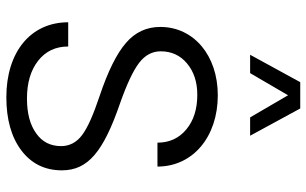

<svg xmlns="http://www.w3.org/2000/svg" viewBox="-206 -784 994 623"><g transform="rotate(90 291.5 -472.0)"><path d="M51.8 -195.8C51.8 -73.7 148.4 4.9 294.9 4.9C366.7 4.9 424.3 -11.2 467.8 -43.9C510.7 -76.7 532.2 -120.1 532.2 -175.3C532.2 -259.3 473.1 -309.6 314 -364.3C252 -386.2 208.5 -406.7 183.6 -425.8C158.7 -444.8 146 -468.3 146 -496.1C146 -530.8 159.2 -559.6 185.5 -581.5C211.9 -603.5 245.6 -614.7 287.1 -614.7C333 -614.7 370.6 -603 399.4 -579.1C428.2 -555.2 442.4 -523.9 442.4 -485.4H520C520 -600.6 423.3 -681.2 288.6 -681.2C159.7 -681.2 66.9 -603.5 66.9 -494.6C66.9 -450.2 84 -413.1 118.7 -383.3C152.8 -353.5 210.4 -324.7 292 -297.4C352.1 -277.3 394 -258.8 418 -240.7C441.9 -222.7 453.6 -199.7 453.6 -172.9C453.6 -138.2 439.9 -111.3 412.1 -91.8C384.3 -71.8 346.7 -62 299.3 -62C248 -62 207.5 -74.2 176.8 -98.1C146 -122.1 130.4 -154.8 130.4 -195.8ZM331.5 -948.7H246.1L157.2 -786.1H216.8L288.6 -909.2L360.4 -786.1H419.9Z"/></g></svg>

Font: Estedad Regular
Style: Regular
Weight: 400
Designer: Amin Abedi
Version: Version 7.3